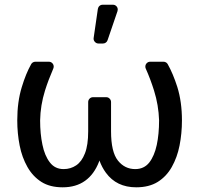

<svg xmlns="http://www.w3.org/2000/svg" viewBox="-20 -793 852 823"><path d="M603 -507.5Q603 -502.5 604.8 -498.9Q624.6 -454.9 640.3 -404.8Q659.8 -342.7 661.9 -277Q661.9 -218.4 652 -171.9Q641.7 -124.3 619.7 -96.2Q597.3 -68.2 559.7 -68.2Q514.6 -68.2 485.4 -104.8Q456 -141.7 456 -230.1V-355.5Q456 -364 449.9 -370.2Q443.9 -376.4 435.4 -376.4H408.7H406.2H404.1H378.9Q370 -376.4 364 -370.2Q358 -364 358 -355.5V-230.1Q358 -170.8 344.1 -135.7Q330.3 -100.1 306.5 -84.2Q282.7 -68.2 252.8 -68.2Q215.6 -68.2 193.9 -96.6Q171.5 -125.4 161.9 -172.6Q152 -219.1 152 -277Q153.1 -341.3 172.9 -404.8Q187.1 -449.9 208.5 -499.3Q210.2 -503.9 210.2 -507.5Q210.2 -516 204.2 -522.2Q198.2 -528.4 189.3 -528.4H131.4Q125.7 -528.4 120.7 -525.4Q115.8 -522.4 113.3 -517.4Q90.9 -477.6 73.5 -420.1Q54 -357.2 54 -277Q54 -221.2 64.3 -169Q74.2 -118.6 97.7 -77.1Q120.7 -36.6 157.7 -13.1Q194.2 9.9 248.6 9.9Q305.8 9.9 344.8 -18.1Q383.5 -45.8 404.5 -99.8L406.2 -105.1Q424.7 -156.2 424.7 -230.1V-355.5Q424.7 -363.3 419.4 -369.3Q414.1 -375.4 406.2 -376.4Q398.4 -375.4 393.1 -369.3Q387.8 -363.3 387.8 -355.5V-230.1Q387.8 -156.2 406.2 -105.1Q416.9 -75.6 433.9 -52.6Q479.4 9.9 563.9 9.9Q618.6 9.9 655.9 -13.1Q693.5 -36.6 716.3 -77.1Q739.7 -118.6 749.6 -169Q759.9 -221.2 759.9 -277Q759.9 -356.2 740.1 -420.1Q721.6 -477.6 699.2 -517.4Q696.7 -522.4 691.8 -525.4Q686.8 -528.4 681.1 -528.4H623.6Q615.1 -528.4 609 -522.2Q603 -516 603 -507.5ZM402 -606.5H421.5Q428.3 -606.5 433.6 -610.4Q438.9 -614.3 441.1 -620.7L483.7 -745.4Q484.7 -748.6 484.7 -752.1Q484.7 -760.7 478.7 -766.7Q472.7 -772.7 464.1 -772.7H420.1Q412.3 -772.7 406.6 -767.8Q400.9 -762.8 399.5 -755L381.4 -630.3Q380 -621.1 386.4 -613.8Q392.8 -606.5 402 -606.5Z"/></svg>

Font: DeltaSans
Style: Regular
Weight: 400
Designer: Rasmus Andersson
Foundry: rsms
Version: Version 3.012